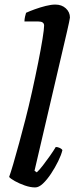

<svg xmlns="http://www.w3.org/2000/svg" viewBox="-20 -820 326 840"><path d="M134 0Q113 0 88.5 -8.5Q64 -17 44.5 -28Q25 -39 20 -46Q26 -62 38 -102.5Q50 -143 64 -195Q78 -247 91 -297Q106 -355 120.5 -420.5Q135 -486 147 -546Q159 -606 166 -649.5Q173 -693 173 -708Q173 -726 148 -726H87Q87 -736 89.5 -747Q92 -758 94 -764Q109 -771 132.5 -779.5Q156 -788 180 -794Q204 -800 222 -800Q250 -800 268 -783.5Q286 -767 286 -743Q286 -741 282 -721.5Q278 -702 273 -681L131 -73L141 -66Q152 -76 167.5 -96Q183 -116 198.5 -138Q214 -160 224 -177Q233 -177 242 -172.5Q251 -168 253 -163Q248 -142 234.5 -114.5Q221 -87 203.5 -60.5Q186 -34 168 -17Q150 0 134 0Z"/></svg>

Font: Texturina SemiBold
Style: Italic
Weight: 600
Italic angle: -11°
Designer: Guillermo Torres Carreño
Foundry: Omnibus-Type
Version: Version 1.002; ttfautohint (v1.8.3)